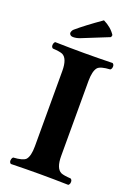

<svg xmlns="http://www.w3.org/2000/svg" viewBox="-157 -896 682 961"><g transform="rotate(20 183.5 -415.5)"><path d="M113.8 -522.9Q113.8 -589.8 83 -604.5Q67.9 -610.8 30.8 -612.8Q19.5 -619.6 24.4 -637.2Q26.9 -644 30.8 -647Q110.4 -645 185.1 -645Q256.8 -645 336.9 -647Q348.1 -640.1 343.8 -622.6Q341.3 -615.7 336.9 -612.8Q285.6 -609.9 271.5 -594.7Q254.4 -574.7 253.9 -522.9V-122.1Q253.9 -55.2 285.2 -40.5Q300.3 -34.2 336.9 -32.2Q348.1 -25.4 343.8 -7.8Q341.3 -1 336.9 2Q256.8 0 185.1 0Q111.3 0 30.8 2Q19.5 -4.9 24.4 -22.5Q26.9 -29.3 30.8 -32.2Q82 -35.2 96.7 -50.3Q113.8 -70.3 113.8 -122.1ZM223.1 -833Q266.1 -812 288.1 -777.8L285.2 -766.1L141.1 -708Q123 -701.2 106 -701.2Q91.3 -701.2 86.9 -712.4Q86.4 -714.8 85.9 -715.8Q87.4 -729 96.2 -736.8Q141.6 -775.9 223.1 -833Z"/></g></svg>

Font: Linux Libertine O
Style: Bold
Weight: 700
Designer: Philipp H. Poll
Foundry: Philipp H. Poll
Version: Version 5.0.0